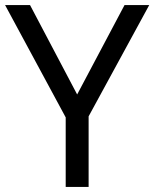

<svg xmlns="http://www.w3.org/2000/svg" viewBox="-20 -734 606 754"><path d="M283 -363 469 -714H566L328 -277V0H238V-273L0 -714H98Z"/></svg>

Font: Noto Sans Batak
Style: Regular
Weight: 400
Designer: Monotype Design Team
Foundry: Monotype Imaging Inc.
Version: Version 2.002; ttfautohint (v1.8.4.7-5d5b)